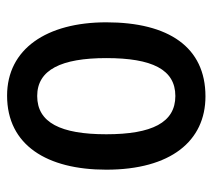

<svg xmlns="http://www.w3.org/2000/svg" viewBox="-49 -541 600 542"><g transform="rotate(90 251.0 -270.0)"><path d="M459 -270C459 -452 378 -550 252 -550C113 -550 43 -446 43 -270C43 -102 118 10 250 10C390 10 459 -103 459 -270ZM144 -270C144 -399 176 -465 251 -465C326 -465 359 -399 359 -270C359 -141 326 -75 251 -75C177 -75 144 -143 144 -270Z"/></g></svg>

Font: Noto Sans Kannada Condensed Medium
Style: Regular
Weight: 500
Width: 3
Designer: Jelle Bosma - Monotype Design Team
Foundry: Monotype Imaging Inc.
Version: Version 2.005